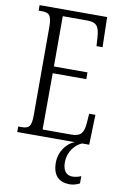

<svg xmlns="http://www.w3.org/2000/svg" viewBox="-102 -771 680 1064"><g transform="rotate(10 238.0 -239.5)"><path d="M32 0H356C315 14 272 64 272 130C272 203 309 235 368 235C386 235 408 229 424 220V179C406 187 391 190 375 190C344 190 321 169 321 120C321 57 362 14 397 0H437L442 -169H407L403 -115C398 -63 386 -38 329 -38H168L169 -355H358V-393H169V-676H306C364 -676 375 -651 379 -590L382 -545H416L412 -714H32V-683H49C89 -683 106 -673 106 -604V-107C106 -42 91 -31 49 -31H32Z"/></g></svg>

Font: Noto Serif Thai ExtraCondensed Light
Style: Regular
Weight: 300
Width: 2
Designer: Monotype Design Team
Foundry: Monotype Imaging Inc.
Version: Version 2.002